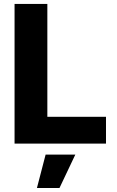

<svg xmlns="http://www.w3.org/2000/svg" viewBox="-20 -727 590 972"><path d="M53.7 -707H219.7V-135.7H516.6V0H53.7ZM210.9 55.7H361.3L281.2 224.6H167Z"/></svg>

Font: Pretendard Std ExtraBold
Style: Regular
Weight: 800
Designer: Base glyphs from Inter by Rasmus Andersson; Hangeul glyphs from Noto Sans CJK(Source Han Sans) by Jang Soo-young and Kan
Foundry: Kil Hyung-jin
Version: Version 1.309